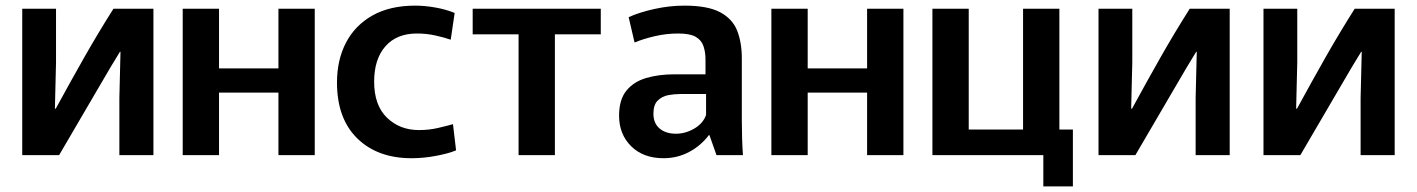

<svg xmlns="http://www.w3.org/2000/svg" viewBox="-20 -551 5035 682"><path d="M59 0V-520H179V-330L175 -165H178Q232 -264 280 -348.5Q328 -433 383 -520H525V0H404V-203L408 -367H406Q379 -324 324.5 -230Q270 -136 190 0Z M629 -520H758V-308H969V-520H1098V0H969V-222H758V0H629Z M1442 11Q1321 11 1249 -59.5Q1177 -130 1177 -258Q1177 -338 1209 -399.5Q1241 -461 1303 -496Q1365 -531 1455 -531Q1488 -531 1525.5 -524.5Q1563 -518 1595 -505L1581 -410Q1558 -418 1526.5 -425Q1495 -432 1461 -432Q1389 -432 1349 -386.5Q1309 -341 1309 -261Q1309 -177 1354.5 -133Q1400 -89 1468 -89Q1504 -89 1536 -96.5Q1568 -104 1589 -110L1600 -17Q1574 -6 1529.5 2.5Q1485 11 1442 11Z M1822 0V-429H1659V-520H2114V-429H1951V0Z M2337 11Q2265 11 2222 -31.5Q2179 -74 2179 -140Q2179 -197 2205 -229Q2231 -261 2275.5 -274Q2320 -287 2375 -287H2486V-340Q2486 -365 2479 -386.5Q2472 -408 2451.5 -420Q2431 -432 2389 -432Q2347 -432 2306 -422.5Q2265 -413 2234 -400L2213 -490Q2250 -507 2304 -519Q2358 -531 2411 -531Q2494 -531 2538 -507.5Q2582 -484 2598.5 -442Q2615 -400 2615 -344V-125Q2615 -94 2616 -60Q2617 -26 2619 0H2525L2500 -71H2498Q2469 -33 2427.5 -11Q2386 11 2337 11ZM2381 -76Q2415 -76 2446.5 -94.5Q2478 -113 2488 -143V-217H2395Q2375 -217 2353.5 -213Q2332 -209 2316.5 -194Q2301 -179 2301 -147Q2301 -113 2323 -94.5Q2345 -76 2381 -76Z M2720 -520H2849V-308H3060V-520H3189V0H3060V-222H2849V0H2720Z M3292 0V-520H3421V-91H3614V-520H3743V-91H3791V111H3686V0Z M3882 0V-520H4002V-330L3998 -165H4001Q4055 -264 4103 -348.5Q4151 -433 4206 -520H4348V0H4227V-203L4231 -367H4229Q4202 -324 4147.5 -230Q4093 -136 4013 0Z M4468 0V-520H4588V-330L4584 -165H4587Q4641 -264 4689 -348.5Q4737 -433 4792 -520H4934V0H4813V-203L4817 -367H4815Q4788 -324 4733.5 -230Q4679 -136 4599 0Z"/></svg>

Font: Murecho Medium
Style: Regular
Weight: 500
Designer: Neil Summerour
Foundry: Positype
Version: Version 1.010; ttfautohint (v1.8.3)